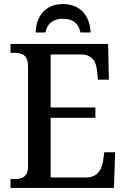

<svg xmlns="http://www.w3.org/2000/svg" viewBox="-20 -932 627 952"><path d="M157 -771H205C215 -819 247 -839 292 -839C338 -839 369 -819 379 -771H429C427 -846 384 -912 292 -912C201 -912 158 -846 157 -771ZM32 0H545L551 -177H497L491 -133C484 -89 462 -52 406 -52H231V-348H453V-399H231V-662H382C437 -662 457 -626 461 -581L466 -537H520L516 -714H32V-670H51C89 -670 119 -661 119 -601V-108C119 -55 90 -44 52 -44H32Z"/></svg>

Font: Noto Serif SemiCondensed Medium
Style: Regular
Weight: 500
Width: 4
Designer: Monotype Design Team
Foundry: Monotype Imaging Inc.
Version: Version 2.014